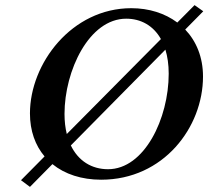

<svg xmlns="http://www.w3.org/2000/svg" viewBox="-20 -690 814 750"><path d="M626.1 -496.1C634.4 -469.1 639 -437.8 639 -402C639 -227 544 -29 402 -29C338 -29 285.7 -61.6 256.7 -121.9ZM473 -617C530 -617 578.9 -590.2 608.6 -537.4L240.9 -166.5C235.1 -189.9 232 -216.2 232 -245C232 -414 328 -617 473 -617ZM97 40 184.8 -48.9C233.3 -9.5 299.1 12 375 12C619 12 773 -193 773 -391C773 -466.5 746.9 -529.1 703.5 -574.6L774 -646L740 -670L672.6 -602C624.3 -638.2 561.9 -658 493 -658C260 -658 97 -442 97 -247C97 -178.8 117.8 -121.9 154.1 -79L62 14Z"/></svg>

Font: Linux Libertine O
Style: Bold Italic
Weight: 700
Italic angle: -11.5°
Designer: Philipp H. Poll
Foundry: Philipp H. Poll
Version: Version 4.1.0